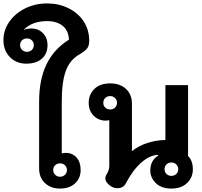

<svg xmlns="http://www.w3.org/2000/svg" viewBox="-139 -1089 1179 1119"><path d="M89 -108V-497Q89 -625 132 -714Q175 -803 263 -858Q260 -912 225.5 -939Q191 -966 136 -966Q50 -966 1 -917V-915Q20 -923 42 -923Q85 -923 111.5 -895.5Q138 -868 138 -826Q138 -776 105 -747Q72 -718 14 -718Q-44 -718 -81.5 -756.5Q-119 -795 -119 -855Q-119 -912 -85.5 -961Q-52 -1010 6.5 -1039.5Q65 -1069 136 -1069Q203 -1069 259.5 -1041.5Q316 -1014 348.5 -964.5Q381 -915 381 -851Q381 -823 369 -807Q357 -791 324 -772Q269 -741 245 -677Q221 -613 221 -497V-195Q233 -198 245 -198Q283 -198 307 -171Q331 -144 331 -98Q331 -51 298.5 -20.5Q266 10 211 10Q157 10 123 -22Q89 -54 89 -108ZM58 -826Q58 -843 46.5 -854Q35 -865 18 -865Q1 -865 -10.5 -854Q-22 -843 -22 -826Q-22 -810 -10.5 -798.5Q1 -787 18 -787Q35 -787 46.5 -798Q58 -809 58 -826ZM251 -98Q251 -115 239.5 -126Q228 -137 211 -137Q194 -137 182.5 -126Q171 -115 171 -98Q171 -82 182.5 -70.5Q194 -59 211 -59Q228 -59 239.5 -70Q251 -81 251 -98Z M737 -95Q737 -154 783 -182V-186Q735 -186 684.5 -141.5Q634 -97 593 -18Q586 -5 573.5 1.5Q561 8 546 8Q524 8 505 -5Q475 -26 475 -49Q475 -62 483 -74Q498 -98 498 -122V-388Q486 -386 477 -386Q435 -386 406.5 -415Q378 -444 378 -490Q378 -538 411 -570.5Q444 -603 503 -603Q561 -603 595.5 -570.5Q630 -538 630 -484V-208Q668 -239 721 -256Q774 -273 825 -273V-593H957V-180Q985 -152 985 -102Q985 -55 951.5 -22.5Q918 10 860 10Q802 10 769.5 -21.5Q737 -53 737 -95ZM543 -490Q543 -506 531.5 -517.5Q520 -529 503 -529Q486 -529 474.5 -518Q463 -507 463 -490Q463 -473 474.5 -462Q486 -451 503 -451Q520 -451 531.5 -462Q543 -473 543 -490ZM900 -103Q900 -119 888.5 -130.5Q877 -142 860 -142Q843 -142 831.5 -131Q820 -120 820 -103Q820 -86 831.5 -75Q843 -64 860 -64Q877 -64 888.5 -75Q900 -86 900 -103Z"/></svg>

Font: Niramit
Style: Bold
Weight: 700
Designer: Katatrad Aksorn Co.,Ltd.
Foundry: Cadson Demak Co.,Ltd.
Version: Version 1.001; ttfautohint (v1.6)